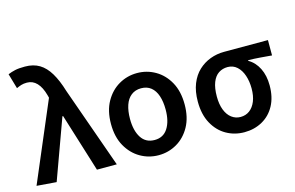

<svg xmlns="http://www.w3.org/2000/svg" viewBox="-100 -1057 2022 1317"><g transform="rotate(-15 911.0 -398.5)"><path d="M157 11 17 0 256 -562 251 -581Q235 -640 206 -670.5Q177 -701 136 -701Q112 -701 95 -695.5Q78 -690 61 -682L30 -789Q54 -799 80.5 -805Q107 -811 151 -811Q211 -811 253.5 -785.5Q296 -760 327.5 -707.5Q359 -655 383 -575L587 0H446L317 -415H312Z M882 14Q812 14 752.5 -20.5Q693 -55 656.5 -120Q620 -185 620 -277Q620 -370 656.5 -435Q693 -500 752.5 -534.5Q812 -569 882 -569Q952 -569 1011.5 -534.5Q1071 -500 1107 -435Q1143 -370 1143 -277Q1143 -185 1107 -120Q1071 -55 1011.5 -20.5Q952 14 882 14ZM882 -94Q944 -94 976 -144Q1008 -194 1008 -277Q1008 -333 994 -374.5Q980 -416 952 -438.5Q924 -461 882 -461Q841 -461 812 -438.5Q783 -416 769 -374.5Q755 -333 755 -277Q755 -194 787 -144Q819 -94 882 -94Z M1491 14Q1421 14 1363 -19Q1305 -52 1270 -116Q1235 -180 1235 -271Q1235 -344 1256.5 -397.5Q1278 -451 1315 -485.5Q1352 -520 1399 -537.5Q1446 -555 1497 -555H1809V-446Q1763 -450 1725 -453Q1687 -456 1642 -457V-452Q1688 -426 1714 -374Q1740 -322 1740 -252Q1740 -169 1708 -109.5Q1676 -50 1619 -18Q1562 14 1491 14ZM1492 -94Q1529 -94 1556.5 -114.5Q1584 -135 1599.5 -173Q1615 -211 1615 -264Q1615 -314 1601 -356Q1587 -398 1559.5 -423Q1532 -448 1493 -448Q1457 -448 1429 -429.5Q1401 -411 1385.5 -371.5Q1370 -332 1370 -271Q1370 -216 1385.5 -176Q1401 -136 1429 -115Q1457 -94 1492 -94Z"/></g></svg>

Font: Noto Sans JP SemiBold
Style: Regular
Weight: 600
Designer: Ryoko NISHIZUKA  (kana, bopomofo & ideographs); Paul D. Hunt (Latin, Greek & Cyrillic); Sandoll Communications , Soo-you
Foundry: Adobe
Version: Version 2.004-H2;hotconv 1.0.118;makeotfexe 2.5.65603